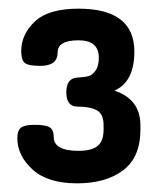

<svg xmlns="http://www.w3.org/2000/svg" viewBox="-20 -751 369 443"><path d="M161 -403Q192 -403 205.5 -414.5Q219 -426 219 -452V-462Q219 -488 203.5 -496.5Q188 -505 159 -505Q133 -505 133 -538Q133 -571 159 -572Q175 -573 183.5 -575Q192 -577 200 -587.5Q208 -598 208 -618Q208 -658 161 -658Q113 -658 113 -630Q113 -599 73 -599Q45 -599 37 -606Q29 -613 29 -633Q29 -672 60.5 -701.5Q92 -731 161 -731Q290 -731 290 -632Q290 -562 244 -542Q304 -522 304 -462V-452Q304 -388 264 -358Q224 -328 158 -328Q90 -328 55 -360Q20 -392 20 -432Q20 -450 28.5 -456.5Q37 -463 60 -463Q86 -463 95 -457Q104 -451 104 -435Q104 -403 161 -403Z"/></svg>

Font: Dosis
Style: Bold
Weight: 700
Designer: Edgar Tolentino, Pablo Impallari, Igino Marini
Foundry: Edgar Tolentino, Pablo Impallari, Igino Marini
Version: Version 1.007